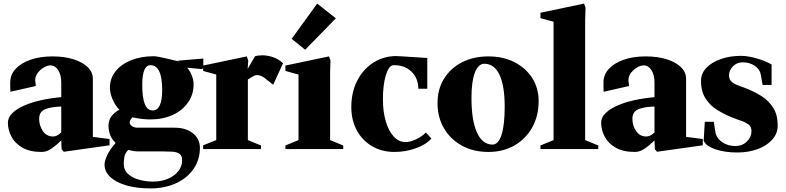

<svg xmlns="http://www.w3.org/2000/svg" viewBox="-20 -830 4377 1069"><path d="M212 16Q146 16 104.5 -8Q63 -32 43.5 -69.5Q24 -107 24 -147Q24 -176 48.5 -200Q73 -224 115 -242.5Q157 -261 210.5 -272.5Q264 -284 321 -289V-371Q321 -413 304 -439.5Q287 -466 261 -466Q244 -466 223.5 -454Q203 -442 189 -422.5Q175 -403 176 -381Q178 -368 178.5 -359.5Q179 -351 179 -351L38 -319Q37 -327 37 -341.5Q37 -356 37 -371Q37 -414 67 -446.5Q97 -479 150 -497.5Q203 -516 272 -516Q338 -516 389 -500Q440 -484 468.5 -456Q497 -428 497 -391V-68L590 -56V-21L335 15L323 1L321 -48Q298 -25 269.5 -4.5Q241 16 212 16ZM276 -70Q285 -70 296.5 -75Q308 -80 321 -93V-237Q261 -235 229.5 -221Q198 -207 198 -168Q198 -131 218.5 -100.5Q239 -70 276 -70Z M817 219Q740 219 682.5 202Q625 185 593.5 155Q562 125 562 86Q562 67 576.5 35Q591 3 624 -34Q584 -72 584 -131Q584 -143 588 -157Q592 -171 599 -181Q609 -194 622 -204.5Q635 -215 645 -219Q621 -243 606.5 -277.5Q592 -312 592 -342Q592 -393 623 -432.5Q654 -472 709.5 -494.5Q765 -517 836 -517Q846 -517 866.5 -513Q887 -509 910.5 -503.5Q934 -498 953 -493.5Q972 -489 978.5 -488Q985 -487 971 -491L968 -492L1112 -504V-455L1106 -445L1022 -453Q1038 -435 1048 -409.5Q1058 -384 1058 -361Q1058 -304 1027 -259.5Q996 -215 941.5 -190Q887 -165 816 -165Q793 -165 765.5 -168.5Q738 -172 718 -177L716 -175Q702 -161 702 -149Q702 -136 715 -127.5Q728 -119 747 -119H953Q1015 -119 1054 -88Q1093 -57 1093 -7Q1093 59 1058 110Q1023 161 960.5 190Q898 219 817 219ZM829 -215Q883 -215 883 -328Q883 -467 818 -467Q772 -467 772 -358Q772 -215 829 -215ZM833 181Q877 181 913.5 166Q950 151 972 124Q994 97 994 62Q994 36 979 26Q964 16 940 14.5Q916 13 887 13H747Q735 13 721 10.5Q707 8 695 4Q676 22 672.5 44Q669 66 669 82Q669 117 693.5 139Q718 161 755.5 171Q793 181 833 181Z M1111 0V-21L1184 -50V-415L1111 -435V-465L1354 -516L1362 -493L1359 -447L1400 -517Q1411 -521 1437 -522Q1463 -523 1495 -513.5Q1527 -504 1556 -478L1501 -358Q1473 -381 1452.5 -396.5Q1432 -412 1408 -412Q1401 -412 1387 -404Q1373 -396 1361 -388L1360 -387V-50L1433 -20V0Z M1569 0V-20L1642 -50V-415L1569 -435V-465L1812 -516L1820 -493L1818 -427V-50L1891 -20V0ZM1679 -553 1604 -614 1746 -810 1850 -728Z M2176 16Q2106 16 2051.5 -16Q1997 -48 1966.5 -104.5Q1936 -161 1936 -234Q1936 -314 1967 -377Q1998 -440 2053 -477.5Q2108 -515 2179 -518Q2184 -518 2222.5 -516Q2261 -514 2316 -510Q2333 -509 2345 -508Q2357 -507 2359 -508V-336H2309Q2309 -395 2270 -432Q2231 -469 2169 -467Q2144 -464 2128 -410.5Q2112 -357 2112 -277Q2112 -208 2128 -154Q2144 -100 2172.5 -69.5Q2201 -39 2238 -39Q2264 -39 2296 -54Q2328 -69 2351 -92L2382 -59Q2354 -26 2296.5 -5Q2239 16 2176 16Z M2699 16Q2616 16 2552 -19Q2488 -54 2452 -115.5Q2416 -177 2416 -257Q2416 -333 2452 -391.5Q2488 -450 2552 -483Q2616 -516 2699 -516Q2781 -516 2844 -484Q2907 -452 2943 -396Q2979 -340 2979 -267Q2979 -184 2943 -120Q2907 -56 2844 -20Q2781 16 2699 16ZM2722 -25Q2755 -25 2772.5 -79.5Q2790 -134 2790 -236Q2790 -352 2761 -413.5Q2732 -475 2677 -475Q2643 -475 2624 -426Q2605 -377 2605 -285Q2605 -160 2635.5 -92.5Q2666 -25 2722 -25Z M2989 0V-20L3062 -50V-709L2989 -729V-759L3232 -810L3240 -787L3238 -718V-50L3311 -20V0Z M3515 16Q3449 16 3407.5 -8Q3366 -32 3346.5 -69.5Q3327 -107 3327 -147Q3327 -176 3351.5 -200Q3376 -224 3418 -242.5Q3460 -261 3513.5 -272.5Q3567 -284 3624 -289V-371Q3624 -413 3607 -439.5Q3590 -466 3564 -466Q3547 -466 3526.5 -454Q3506 -442 3492 -422.5Q3478 -403 3479 -381Q3481 -368 3481.5 -359.5Q3482 -351 3482 -351L3341 -319Q3340 -327 3340 -341.5Q3340 -356 3340 -371Q3340 -414 3370 -446.5Q3400 -479 3453 -497.5Q3506 -516 3575 -516Q3641 -516 3692 -500Q3743 -484 3771.5 -456Q3800 -428 3800 -391V-68L3893 -56V-21L3638 15L3626 1L3624 -48Q3601 -25 3572.5 -4.5Q3544 16 3515 16ZM3579 -70Q3588 -70 3599.5 -75Q3611 -80 3624 -93V-237Q3564 -235 3532.5 -221Q3501 -207 3501 -168Q3501 -131 3521.5 -100.5Q3542 -70 3579 -70Z M4085 19Q4013 19 3961 0.5Q3909 -18 3898 -47L3904 -152H3954L3963 -96Q3968 -62 3999.5 -39.5Q4031 -17 4075 -17Q4113 -17 4138.5 -42Q4164 -67 4164 -100Q4164 -124 4148 -136.5Q4132 -149 4106.5 -157.5Q4081 -166 4054 -177Q4014 -193 3974.5 -217Q3935 -241 3909 -280.5Q3883 -320 3883 -380Q3883 -421 3912.5 -452Q3942 -483 3992.5 -501Q4043 -519 4105 -519Q4143 -519 4191 -505.5Q4239 -492 4276 -471V-357H4226L4216 -414Q4211 -444 4182.5 -463.5Q4154 -483 4115 -483Q4083 -483 4061 -461Q4039 -439 4039 -410Q4039 -387 4054.5 -374Q4070 -361 4095 -352.5Q4120 -344 4146 -333Q4185 -317 4222.5 -293Q4260 -269 4285 -230Q4310 -191 4310 -130Q4310 -87 4280 -53Q4250 -19 4199 0Q4148 19 4085 19Z"/></svg>

Font: Wittgenstein Black
Style: Regular
Weight: 900
Designer: Jörg Drees
Foundry: Jörg Drees
Version: Version 1.303; ttfautohint (v1.8.4.7-5d5b)